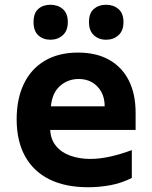

<svg xmlns="http://www.w3.org/2000/svg" viewBox="-20 -777 640 807"><path d="M351 10Q255 10 188 -23Q121 -56 85.5 -120Q50 -184 50 -276Q50 -361 80 -424Q110 -487 168 -521.5Q226 -556 308 -556Q385 -556 439 -525.5Q493 -495 521.5 -438.5Q550 -382 550 -303V-231H191Q193 -191 215.5 -163.5Q238 -136 276 -122.5Q314 -109 359 -109Q398 -109 441.5 -118.5Q485 -128 534 -146V-29Q490 -7 443.5 1.5Q397 10 351 10ZM420 -330Q420 -366 405.5 -391.5Q391 -417 367 -431Q343 -445 311 -445Q265 -445 232 -415.5Q199 -386 194 -330ZM426 -610Q395 -610 374.5 -629Q354 -648 354 -684Q354 -722 374.5 -739.5Q395 -757 426 -757Q457 -757 478 -739Q499 -721 499 -684Q499 -648 478 -629Q457 -610 426 -610ZM192 -610Q161 -610 141 -628.5Q121 -647 121 -684Q121 -722 141 -739.5Q161 -757 192 -757Q223 -757 244 -739Q265 -721 265 -684Q265 -648 244 -629Q223 -610 192 -610Z"/></svg>

Font: Noto Sans Mono
Style: Bold
Weight: 700
Designer: Monotype Design Team
Foundry: Monotype Imaging Inc.
Version: Version 2.014